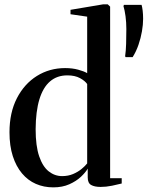

<svg xmlns="http://www.w3.org/2000/svg" viewBox="-20 -838 668 870"><path d="M221.5 11Q178.5 11 142.5 -4.8Q106.5 -20.5 79.8 -52.2Q53 -84 38 -130.5Q23 -177 23 -238.5Q23 -327.5 56.5 -392.8Q90 -458 147.2 -493.8Q204.5 -529.5 275 -529.5Q308 -529.5 334.5 -522.2Q361 -515 375 -506.5V-762.5L299.5 -773.5V-793.5L448 -818.5H468L479 -808V-30.5H531.5V-6.5Q514.5 -2 487.8 3.5Q461 9 436 9Q408.5 9 393 0.2Q377.5 -8.5 377.5 -34V-74Q368 -57 346.8 -37Q325.5 -17 294 -3Q262.5 11 221.5 11ZM261.5 -40Q289 -40 311.2 -49.5Q333.5 -59 349.8 -72.5Q366 -86 375 -97.5V-457Q365.5 -471.5 342.5 -484Q319.5 -496.5 285 -496.5Q238.5 -496.5 206.8 -469.2Q175 -442 158.5 -387.8Q142 -333.5 141.5 -252.5Q141.5 -176.5 157.5 -129.8Q173.5 -83 200.8 -61.5Q228 -40 261.5 -40ZM581 -579H549L547 -583.5Q550.5 -607 551.5 -639.8Q552.5 -672.5 552.5 -706.5Q552.5 -736.5 548.8 -764.5Q545 -792.5 539.5 -810L541.5 -816H621.5Q624.5 -806 626.5 -789.2Q628.5 -772.5 628.5 -752.5Q628.5 -726.5 623.2 -696Q618 -665.5 607.5 -635Q597 -604.5 581 -579Z"/></svg>

Font: Merriweather 120pt Medium
Style: Regular
Weight: 500
Version: Version 2.100